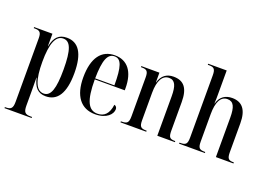

<svg xmlns="http://www.w3.org/2000/svg" viewBox="-132 -1120 2393 1715"><g transform="rotate(20 1065.0 -262.5)"><path d="M15 235H273V225H259C209 225 191 211 191 147V12C191 -33 191 -75 190 -119H192C210 -33 249 10 323 10C433 10 495 -79 495 -272C495 -461 435 -547 325 -547C249 -547 209 -505 192 -418H190V-536H16V-526H24C69 -526 89 -516 89 -457V148C89 211 72 225 21 225H15ZM298 -7C223 -7 191 -101 191 -270C191 -441 225 -529 297 -529C364 -529 393 -457 393 -269C393 -87 366 -7 298 -7Z M793 10C903 10 953 -49 953 -95C953 -112 944 -125 927 -129C916 -40 874 -2 811 -2C725 -2 685 -79 685 -282H970V-302C970 -459 901 -546 782 -546C655 -546 582 -451 582 -264C582 -90 656 10 793 10ZM868 -292H685C687 -469 717 -536 782 -536C846 -536 868 -468 868 -292Z M1032 0H1277V-10H1272C1222 -10 1207 -23 1207 -84V-345C1207 -460 1243 -522 1305 -522C1362 -522 1382 -474 1382 -375V0H1549V-10H1545C1496 -10 1484 -24 1484 -87V-357C1484 -489 1437 -546 1339 -546C1275 -546 1228 -514 1209 -444H1207V-536H1035V-526H1041C1091 -526 1106 -513 1106 -453V-86C1106 -23 1091 -10 1039 -10H1032Z M1589 0H1834V-10H1829C1779 -10 1764 -23 1764 -84V-345C1764 -457 1795 -522 1860 -522C1919 -522 1939 -475 1939 -375V0H2106V-10H2101C2053 -10 2041 -25 2041 -86V-358C2041 -487 1991 -546 1897 -546C1833 -546 1784 -516 1765 -446H1763C1765 -484 1765 -506 1765 -532V-760H1589V-750H1601C1648 -750 1663 -736 1663 -676V-86C1663 -23 1648 -10 1596 -10H1589Z"/></g></svg>

Font: Noto Serif Display Condensed Medium
Style: Regular
Weight: 500
Width: 3
Designer: Monotype Design Team
Foundry: Monotype Imaging Inc.
Version: Version 2.009